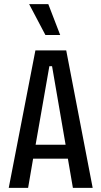

<svg xmlns="http://www.w3.org/2000/svg" viewBox="-20 -902 487 922"><path d="M22 0 150 -660H298L425 0H330L306 -140H139L115 0ZM217 -584 151 -207H295L230 -584ZM198 -734 120 -882H212L269 -734Z"/></svg>

Font: Bricolage Grotesque 12pt Condensed
Style: Regular
Weight: 400
Width: 3
Designer: Mathieu Triay
Foundry: Atelier Triay
Version: Version 1.001; ttfautohint (v1.8.4.7-5d5b);gftools[0.9.33.de